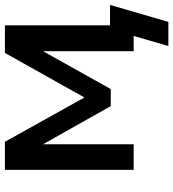

<svg xmlns="http://www.w3.org/2000/svg" viewBox="18 -581 704 780"><g transform="rotate(-90 370.0 -191.0)"><path d="M70 0V-523H184L364 -200L545 -523H657V0H552V-368L398 -93H329L174 -368V0ZM573 141 614 0H552V-96H740L671 141Z"/></g></svg>

Font: Raleway SemiBold
Style: Regular
Weight: 600
Designer: Matt McInerney, Pablo Impallari, Rodrigo Fuenzalida
Foundry: Matt McInerney, Pablo Impallari, Rodrigo Fuenzalida
Version: Version 4.026